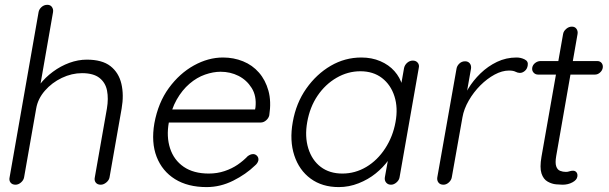

<svg xmlns="http://www.w3.org/2000/svg" viewBox="-20 -760 2505 790"><path d="M336.9 -514.6Q400.4 -514.6 434.6 -487.8Q468.8 -460.9 479.5 -415Q490.2 -369.1 480.5 -313.5L430.7 -30.3Q428.7 -18.6 417.5 -9.3Q406.2 0 394.5 0Q380.9 0 374 -8.8Q367.2 -17.6 370.1 -30.3L419.9 -313.5Q426.8 -354.5 420.4 -387.2Q414.1 -419.9 389.2 -439.5Q364.3 -459 317.4 -459Q275.4 -459 234.4 -439.5Q193.4 -419.9 164.6 -386.7Q135.7 -353.5 128.9 -313.5L79.1 -30.3Q77.1 -18.6 66.4 -9.3Q55.7 0 43.9 0Q30.3 0 23.4 -8.8Q16.6 -17.6 19.5 -30.3L138.7 -710Q140.6 -721.7 150.9 -731Q161.1 -740.2 174.8 -740.2Q187.5 -740.2 193.8 -731Q200.2 -721.7 198.2 -710L141.6 -385.7L112.3 -350.6Q120.1 -381.8 143.1 -411.6Q166 -441.4 197.8 -464.8Q229.5 -488.3 265.6 -501.5Q301.8 -514.6 336.9 -514.6Z M830.1 9.8Q752.9 9.8 700.2 -22.9Q647.5 -55.7 624.5 -114.7Q601.6 -173.8 615.2 -252.9Q630.9 -337.9 674.8 -397.9Q718.8 -458 777.8 -490.7Q836.9 -523.4 897.5 -523.4Q941.4 -523.4 980 -507.8Q1018.6 -492.2 1045.4 -461.4Q1072.3 -430.7 1084.5 -386.7Q1096.7 -342.8 1087.9 -285.2Q1085 -273.4 1074.7 -264.6Q1064.5 -255.9 1052.7 -255.9H651.4L649.4 -309.6H1043L1027.3 -297.9L1031.2 -318.4Q1036.1 -365.2 1015.6 -397.9Q995.1 -430.7 961.4 -447.8Q927.7 -464.8 887.7 -464.8Q857.4 -464.8 823.7 -453.1Q790 -441.4 759.8 -415.5Q729.5 -389.6 707 -350.1Q684.6 -310.5 674.8 -256.8Q664.1 -198.2 679.7 -149.9Q695.3 -101.6 735.8 -73.7Q776.4 -45.9 838.9 -45.9Q874 -45.9 904.3 -56.2Q934.6 -66.4 958 -82.5Q981.4 -98.6 999 -117.2Q1010.7 -126 1021.5 -126Q1031.2 -126 1038.1 -118.2Q1044.9 -110.4 1043 -99.6Q1040 -87.9 1029.3 -79.1Q992.2 -43 939.5 -16.6Q886.7 9.8 830.1 9.8Z M1678.7 -510.7Q1691.4 -510.7 1698.7 -502Q1706.1 -493.2 1703.1 -480.5L1624 -30.3Q1622.1 -18.6 1611.3 -9.3Q1600.6 0 1588.9 0Q1576.2 0 1568.8 -8.8Q1561.5 -17.6 1563.5 -30.3L1585 -149.4L1603.5 -157.2Q1598.6 -128.9 1577.6 -100.1Q1556.6 -71.3 1525.9 -46.4Q1495.1 -21.5 1455.6 -5.9Q1416 9.8 1374 9.8Q1305.7 9.8 1258.3 -24.9Q1210.9 -59.6 1190.9 -120.6Q1170.9 -181.6 1184.6 -257.8Q1198.2 -335.9 1240.2 -395.5Q1282.2 -455.1 1340.8 -489.3Q1399.4 -523.4 1466.8 -523.4Q1509.8 -523.4 1544.9 -508.3Q1580.1 -493.2 1603 -467.3Q1626 -441.4 1635.7 -407.7Q1645.5 -374 1639.6 -337.9L1620.1 -352.5L1642.6 -480.5Q1645.5 -493.2 1655.8 -502Q1666 -510.7 1678.7 -510.7ZM1388.7 -45.9Q1441.4 -45.9 1487.3 -73.2Q1533.2 -100.6 1564.9 -149.4Q1596.7 -198.2 1607.4 -257.8Q1618.2 -316.4 1603 -363.8Q1587.9 -411.1 1551.8 -439Q1515.6 -466.8 1462.9 -466.8Q1411.1 -466.8 1364.7 -439.9Q1318.4 -413.1 1286.6 -366.2Q1254.9 -319.3 1244.1 -257.8Q1233.4 -198.2 1248.5 -149.4Q1263.7 -100.6 1299.8 -73.2Q1335.9 -45.9 1388.7 -45.9Z M1804.7 0Q1791 0 1784.2 -8.8Q1777.3 -17.6 1779.3 -30.3L1858.4 -477.5Q1860.4 -489.3 1870.1 -498.5Q1879.9 -507.8 1893.6 -507.8Q1906.2 -507.8 1913.1 -499Q1919.9 -490.2 1918 -477.5L1891.6 -328.1L1876 -325.2Q1885.7 -360.4 1906.2 -394.5Q1926.8 -428.7 1957 -458Q1987.3 -487.3 2024.9 -505.4Q2062.5 -523.4 2105.5 -523.4Q2123 -523.4 2138.7 -515.6Q2154.3 -507.8 2151.4 -491.2Q2149.4 -476.6 2139.6 -468.3Q2129.9 -460 2119.1 -460Q2110.4 -460 2101.1 -464.8Q2091.8 -469.7 2074.2 -469.7Q2045.9 -469.7 2015.1 -453.1Q1984.4 -436.5 1956.5 -408.7Q1928.7 -380.9 1908.7 -346.2Q1888.7 -311.5 1882.8 -277.3L1838.9 -30.3Q1836.9 -18.6 1826.7 -9.3Q1816.4 0 1804.7 0Z M2204.1 -508.8H2437.5Q2449.2 -508.8 2455.6 -500.5Q2461.9 -492.2 2460 -480.5Q2458 -469.7 2448.7 -461.4Q2439.5 -453.1 2427.7 -453.1H2194.3Q2182.6 -453.1 2175.3 -461.4Q2168 -469.7 2169.9 -481.4Q2171.9 -493.2 2182.1 -501Q2192.4 -508.8 2204.1 -508.8ZM2333 -650.4Q2345.7 -650.4 2352.1 -641.1Q2358.4 -631.8 2356.4 -620.1L2268.6 -118.2Q2263.7 -89.8 2268.6 -75.7Q2273.4 -61.5 2284.7 -57.1Q2295.9 -52.7 2308.6 -52.7Q2316.4 -52.7 2323.2 -55.2Q2330.1 -57.6 2337.9 -57.6Q2346.7 -57.6 2352.1 -50.8Q2357.4 -43.9 2355.5 -33.2Q2353.5 -19.5 2335.4 -9.8Q2317.4 0 2294.9 0Q2286.1 0 2268.6 -1.5Q2251 -2.9 2233.4 -12.7Q2215.8 -22.5 2208 -46.4Q2200.2 -70.3 2208 -115.2L2296.9 -620.1Q2298.8 -631.8 2309.6 -641.1Q2320.3 -650.4 2333 -650.4Z"/></svg>

Font: Quicksand
Style: Italic
Weight: 400
Designer: Andrew Paglinawan
Foundry: Andrew Paglinawan
Version: Version 3.006